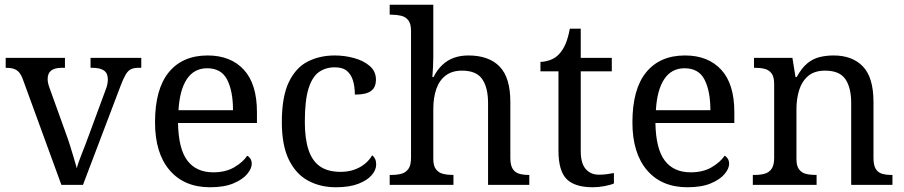

<svg xmlns="http://www.w3.org/2000/svg" viewBox="-20 -780 3813 810"><path d="M78 -441Q71 -462 61.5 -473.5Q52 -485 38.5 -489.5Q25 -494 4 -494V-536H254V-494H241Q211 -494 196 -482.5Q181 -471 181 -446Q181 -438 183 -429Q185 -420 189 -409L257 -220Q266 -196 275 -167.5Q284 -139 291.5 -113.5Q299 -88 304 -70Q309 -91 325 -131Q341 -171 354 -207L426 -402Q431 -414 433 -425.5Q435 -437 435 -445Q435 -471 418.5 -482.5Q402 -494 369 -494H362V-536H576V-494H564Q545 -494 532.5 -488Q520 -482 510 -465Q500 -448 488 -416L330 0H239Z M866 10Q757 10 695.5 -62Q634 -134 634 -264Q634 -404 692 -475Q750 -546 856 -546Q953 -546 1008.5 -486Q1064 -426 1064 -307V-261H731Q733 -152 770.5 -102.5Q808 -53 880 -53Q932 -53 968.5 -74.5Q1005 -96 1023 -123Q1030 -120 1036 -111Q1042 -102 1042 -89Q1042 -69 1023 -46Q1004 -23 965 -6.5Q926 10 866 10ZM963 -315Q963 -395 938.5 -443.5Q914 -492 854 -492Q799 -492 768.5 -446.5Q738 -401 733 -315Z M1397 10Q1331 10 1279.5 -18Q1228 -46 1198.5 -106.5Q1169 -167 1169 -265Q1169 -372 1198.5 -433.5Q1228 -495 1278.5 -520.5Q1329 -546 1392 -546Q1434 -546 1474 -535Q1514 -524 1540 -501.5Q1566 -479 1566 -444Q1566 -421 1556 -407Q1546 -393 1526.5 -387Q1507 -381 1477 -381Q1477 -413 1469.5 -439Q1462 -465 1444 -480.5Q1426 -496 1392 -496Q1354 -496 1325.5 -476Q1297 -456 1281.5 -406Q1266 -356 1266 -266Q1266 -195 1281.5 -148Q1297 -101 1330 -78Q1363 -55 1417 -55Q1448 -55 1474 -64Q1500 -73 1519.5 -89Q1539 -105 1550 -125Q1558 -119 1562.5 -109.5Q1567 -100 1567 -86Q1567 -63 1548 -41Q1529 -19 1491.5 -4.5Q1454 10 1397 10Z M1624 0V-42H1632Q1655 -42 1673.5 -47Q1692 -52 1703 -67.5Q1714 -83 1714 -114V-650Q1714 -680 1702.5 -694.5Q1691 -709 1672.5 -713.5Q1654 -718 1632 -718H1624V-760H1808V-540Q1808 -522 1807 -502.5Q1806 -483 1805 -469Q1804 -455 1804 -455H1809Q1824 -485 1845.5 -505.5Q1867 -526 1894.5 -536Q1922 -546 1956 -546Q2042 -546 2087.5 -499.5Q2133 -453 2133 -350V-114Q2133 -83 2143 -67.5Q2153 -52 2170.5 -47Q2188 -42 2210 -42H2213V0H2039V-345Q2039 -410 2014.5 -446Q1990 -482 1929 -482Q1888 -482 1861 -462Q1834 -442 1821 -405.5Q1808 -369 1808 -320V-109Q1808 -80 1819.5 -65.5Q1831 -51 1849.5 -46.5Q1868 -42 1890 -42H1893V0Z M2481 10Q2405 10 2370.5 -24.5Q2336 -59 2336 -145V-479H2260V-519Q2278 -519 2300 -526.5Q2322 -534 2338 -551Q2355 -569 2366 -595Q2377 -621 2384 -659H2430V-536H2561V-479H2430V-142Q2430 -91 2451 -67Q2472 -43 2506 -43Q2524 -43 2539 -45Q2554 -47 2570 -50V-6Q2557 0 2531 5Q2505 10 2481 10Z M2880 10Q2771 10 2709.5 -62Q2648 -134 2648 -264Q2648 -404 2706 -475Q2764 -546 2870 -546Q2967 -546 3022.5 -486Q3078 -426 3078 -307V-261H2745Q2747 -152 2784.5 -102.5Q2822 -53 2894 -53Q2946 -53 2982.5 -74.5Q3019 -96 3037 -123Q3044 -120 3050 -111Q3056 -102 3056 -89Q3056 -69 3037 -46Q3018 -23 2979 -6.5Q2940 10 2880 10ZM2977 -315Q2977 -395 2952.5 -443.5Q2928 -492 2868 -492Q2813 -492 2782.5 -446.5Q2752 -401 2747 -315Z M3156 0V-42H3164Q3187 -42 3205.5 -47Q3224 -52 3235 -67.5Q3246 -83 3246 -114V-426Q3246 -456 3235 -470.5Q3224 -485 3206 -489.5Q3188 -494 3166 -494H3161V-536H3323L3336 -455H3341Q3362 -493 3385.5 -512.5Q3409 -532 3437 -539Q3465 -546 3497 -546Q3576 -546 3620.5 -499.5Q3665 -453 3665 -350V-114Q3665 -83 3674.5 -67.5Q3684 -52 3701 -47Q3718 -42 3740 -42H3745V0H3571V-345Q3571 -410 3546.5 -446Q3522 -482 3461 -482Q3416 -482 3389.5 -459.5Q3363 -437 3351.5 -400Q3340 -363 3340 -320V-109Q3340 -80 3351 -65.5Q3362 -51 3380 -46.5Q3398 -42 3420 -42H3425V0Z"/></svg>

Font: Noto Serif Tamil
Style: Italic
Weight: 400
Italic angle: -12°
Designer: Indian Type Foundry, Tom Grace, and the Monotype Design Team
Foundry: Monotype Imaging Inc.
Version: Version 2.003